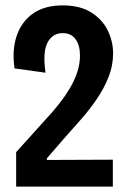

<svg xmlns="http://www.w3.org/2000/svg" viewBox="-20 -693 478 713"><path d="M40 0V-128L177 -280Q227 -338 252 -388.5Q277 -439 277 -487Q277 -525 260.5 -547.5Q244 -570 213 -570Q175 -570 156.5 -535Q138 -500 149 -423L34 -439Q24 -507 42 -560Q60 -613 103 -643Q146 -673 213 -673Q277 -673 318.5 -647Q360 -621 380 -580Q400 -539 400 -495Q400 -449 383 -406.5Q366 -364 339 -324.5Q312 -285 282 -251Q252 -217 226 -188L154 -105V-99L399 -100V0Z"/></svg>

Font: Bricolage Grotesque 12pt Condensed SemiBold
Style: Regular
Weight: 600
Width: 3
Designer: Mathieu Triay
Foundry: Atelier Triay
Version: Version 1.001; ttfautohint (v1.8.4.7-5d5b);gftools[0.9.33.de